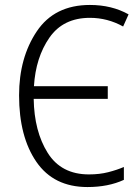

<svg xmlns="http://www.w3.org/2000/svg" viewBox="-20 -745 565 775"><path d="M343 -673Q414 -673 477 -638L499 -687Q431 -725 343 -725Q200 -725 128.5 -618.5Q57 -512 57 -360Q57 -193 127 -91.5Q197 10 333 10Q417 10 480 -19V-71Q452 -59 417 -50Q382 -41 339 -41Q227 -41 172.5 -128Q118 -215 116 -346H415V-397H117Q124 -513 179.5 -593Q235 -673 343 -673Z"/></svg>

Font: Noto Sans UI SemiCondensed Light
Style: Regular
Weight: 300
Width: 4
Designer: Monotype Design Team
Foundry: Monotype Imaging Inc.
Version: Version 1.901